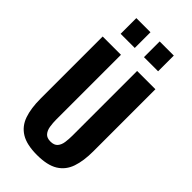

<svg xmlns="http://www.w3.org/2000/svg" viewBox="-316 -1120 1210 1210"><g transform="rotate(45 289.0 -515.5)"><path d="M289 11Q197 11 146 -20.5Q95 -52 74.5 -111.5Q54 -171 54 -256V-810H217V-233Q217 -203 221.5 -174Q226 -145 241.5 -127Q257 -109 289 -109Q322 -109 337.5 -127Q353 -145 357 -174Q361 -203 361 -233V-810H524V-256Q524 -171 503.5 -111.5Q483 -52 432 -20.5Q381 11 289 11ZM330 -902V-1042H456V-902ZM122 -902V-1042H248V-902Z"/></g></svg>

Font: Oswald SemiBold
Style: Regular
Weight: 600
Designer: Vernon Adams
Foundry: Vernon Adams
Version: Version 4.100; ttfautohint (v1.8.1.43-b0c9)